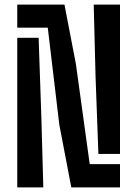

<svg xmlns="http://www.w3.org/2000/svg" viewBox="-20 -820 600 840"><path d="M292 0 239.5 -274.5 189 -699H55.5V-800H262L312 -540.5L372.5 -102H505V0ZM410.5 -146.5 398 -486.5 390 -800H505V-146.5ZM55.5 0V-654.5H149L161 -305.5L169.5 0Z"/></svg>

Font: Big Shoulders Stencil Text
Style: Bold
Weight: 700
Designer: Patric King
Foundry: XO Type Co
Version: Version 1.000